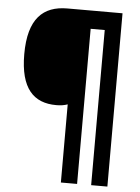

<svg xmlns="http://www.w3.org/2000/svg" viewBox="-59 -806 714 979"><g transform="rotate(5 298.0 -316.5)"><path d="M528 127V-760H246C122 -760 47 -691 47 -509C47 -333 116 -264 232 -264C256 -264 273 -267 290 -273V127H373V-667H445V127Z"/></g></svg>

Font: Noto Sans Arabic UI SmCn XBd
Style: Regular
Weight: 800
Width: 4
Designer: Monotype Design Team, Nadine Chahine and Nizar Qandah
Foundry: Monotype Imaging Inc.
Version: Version 2.010